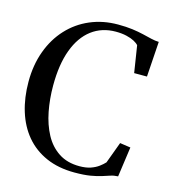

<svg xmlns="http://www.w3.org/2000/svg" viewBox="-112 -845 858 949"><g transform="rotate(15 316.5 -371.0)"><path d="M356 10.5Q273.5 10.5 210.5 -17.2Q147.5 -45 105.2 -95.2Q63 -145.5 41.8 -214.2Q20.5 -283 20.5 -365Q20.5 -451 46.8 -522.2Q73 -593.5 120.8 -645Q168.5 -696.5 233.5 -724.2Q298.5 -752 375.5 -752Q417 -752 449 -747.8Q481 -743.5 506 -737.5Q531 -731.5 552 -726.5Q573 -721.5 591.5 -721L579.5 -540.5H514L492.5 -677.5Q485 -686.5 469.2 -695Q453.5 -703.5 429.5 -709.2Q405.5 -715 374 -715Q303 -715 251 -675.8Q199 -636.5 171 -561.2Q143 -486 143 -377.5Q143 -309.5 155.2 -246.2Q167.5 -183 194.2 -133.2Q221 -83.5 264.8 -54.8Q308.5 -26 371 -26Q404.5 -26 428.2 -34.2Q452 -42.5 468.5 -54.8Q485 -67 496 -79L536.5 -188.5L591 -180.5L569.5 -27Q549.5 -26.5 531.5 -20.5Q513.5 -14.5 491.2 -7.5Q469 -0.5 436.8 5Q404.5 10.5 356 10.5Z"/></g></svg>

Font: Merriweather 96pt
Style: Regular
Weight: 400
Version: Version 2.100